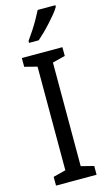

<svg xmlns="http://www.w3.org/2000/svg" viewBox="-141 -990 583 1038"><g transform="rotate(-15 150.0 -471.5)"><path d="M263 0H36V-49L106 -67V-647L36 -665V-714H263V-665L192 -647V-67L263 -49ZM285 -934Q276 -918 259.5 -898Q243 -878 223.5 -856.5Q204 -835 184.5 -816Q165 -797 149 -783H95V-794Q113 -819 129.5 -844.5Q146 -870 160.5 -895.5Q175 -921 186 -943H285Z"/></g></svg>

Font: Noto Sans Thai Condensed
Style: Regular
Weight: 400
Width: 3
Designer: Monotype Design Team
Foundry: Monotype Imaging Inc.
Version: Version 2.002